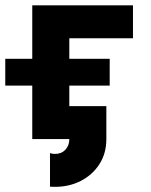

<svg xmlns="http://www.w3.org/2000/svg" viewBox="-20 -528 573 729"><path d="M199.2 -125V0H243.2Q243.2 24.5 228.3 40.5Q213.4 56.4 189 56.4Q178.1 56.4 169.8 53.2V180.6Q174.6 181.1 179.4 181.2Q184.2 181.4 189 181.4Q243 181.4 287.2 158.7Q331.4 135.9 357.6 95.1Q383.8 54.2 383.8 0V-125ZM396.5 -203.1V-304.7H0Q0 -293.5 0 -273.7Q0 -253.9 0 -234.1Q0 -214.4 0 -203.1ZM243.2 -247.7V-382.8H484.9V-507.8H102.5V0H243.2V-193.8Z"/></svg>

Font: Giphurs SC
Style: Regular
Weight: 400
Version: Version 0.920